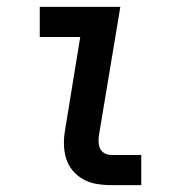

<svg xmlns="http://www.w3.org/2000/svg" viewBox="-20 -540 540 560"><path d="M305 0Q283 0 262 -3.5Q241 -7 223 -17Q205 -27 192 -42.5Q179 -58 173 -77.5Q167 -97 166.5 -118.5Q166 -140 170 -162L214 -432H96V-520H331L269 -148Q267 -137 267.5 -126Q268 -115 272 -106.5Q276 -98 285 -93Q294 -88 305 -88H392V0Z"/></svg>

Font: Iosevka Curly Slab Semibold
Style: Italic
Weight: 600
Italic angle: -9°
Monospace: yes
Designer: Belleve Invis
Foundry: Belleve Invis
Version: Version 22.1.2; ttfautohint (v1.8.4)